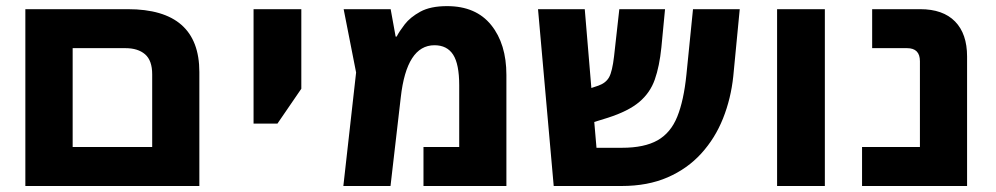

<svg xmlns="http://www.w3.org/2000/svg" viewBox="-20 -620 3320 640"><path d="M644.5 0H64.5V-589.4H406.2Q644.5 -589.4 644.5 -379.9ZM222.2 -459.5V-129.9H487.3V-372.1Q487.3 -418.5 463.6 -439Q439.9 -459.5 397.9 -459.5Z M904.8 -208H825.2V-589.4H984.4V-324.2Z M1470.2 -599.6Q1566.4 -599.6 1617.2 -536.6Q1668 -473.6 1668 -370.1V0H1391.6V-129.9H1510.7V-335.9Q1510.7 -406.2 1490.5 -437.7Q1470.2 -469.2 1428.2 -469.2Q1335.4 -469.2 1315.9 -295.4L1281.7 0H1124.5L1167 -378.4L1125.5 -589.4H1282.2L1298.8 -498H1302.2Q1310.5 -514.6 1328.9 -538.6Q1347.2 -562.5 1381.1 -581.1Q1415 -599.6 1470.2 -599.6Z M2051.8 0H1825.7L1773.4 -589.4H1929.2L1951.2 -326.7L1974.6 -334.5Q1999.5 -343.3 2010.3 -362.5Q2021 -381.8 2026.9 -432.6L2044.4 -589.4H2196.8L2184.6 -461.9Q2178.2 -398.9 2162.6 -354.7Q2147 -310.5 2110.8 -280Q2074.7 -249.5 2006.3 -227.5L1960.9 -213.4L1968.3 -127.4H2053.2Q2127.9 -127.4 2171.9 -152.3Q2215.8 -177.2 2237.5 -231Q2259.3 -284.7 2268.1 -371.6L2290 -589.4H2445.8L2424.3 -366.2Q2416.5 -291.5 2390.1 -225.3Q2363.8 -159.2 2317.6 -108.4Q2271.5 -57.6 2205.3 -28.8Q2139.2 0 2051.8 0Z M2729.5 0H2570.3V-589.4H2729.5Z M3203.6 0H2853.5V-129.9H3046.4V-416Q3046.4 -459.5 3003.4 -459.5H2887.2V-589.4H3047.4Q3123.5 -589.4 3163.6 -548.3Q3203.6 -507.3 3203.6 -431.6Z"/></svg>

Font: Lunasima
Style: Bold
Weight: 700
Designer: The DocRepair Project, Monotype Design Team
Foundry: Google
Version: Version 2.009